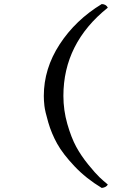

<svg xmlns="http://www.w3.org/2000/svg" viewBox="-20 -727 680 951"><path d="M197 -252Q197 -387 275.5 -507.5Q354 -628 484 -707Q506 -706 514 -689Q294 -513 294 -252Q294 -181 313.5 -113Q333 -45 357.5 0Q382 45 417.5 88.5Q453 132 472.5 150.5Q492 169 514 187Q507 201 484 204Q406 157 348.5 96Q291 35 263 -15.5Q235 -66 219 -121Q203 -176 200 -202.5Q197 -229 197 -252Z"/></svg>

Font: Libertinus Mono
Style: Regular
Weight: 400
Designer: Philipp H. Poll
Foundry: Khaled Hosny
Version: Version 6.7